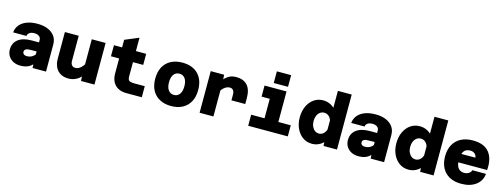

<svg xmlns="http://www.w3.org/2000/svg" viewBox="-16 -1632 6532 2496"><g transform="rotate(15 3250.0 -384.0)"><path d="M410 0 405 -87V-374Q405 -406 381.5 -424.5Q358 -443 317 -443Q277 -443 253 -427Q229 -411 225 -382H46Q52 -441 87 -483.5Q122 -526 183 -549Q244 -572 326 -572Q405 -572 464.5 -547.5Q524 -523 557.5 -476.5Q591 -430 591 -364V0ZM246 12Q193 12 151 -9.5Q109 -31 85.5 -69.5Q62 -108 62 -157Q62 -245 126.5 -294Q191 -343 307 -343H421L420 -222L309 -220Q277 -220 259 -207.5Q241 -195 241 -173Q241 -154 256 -141.5Q271 -129 297 -129Q335 -129 365 -146Q395 -163 413 -193L431 -84Q405 -35 358.5 -11.5Q312 12 246 12Z M881 -560V-221Q881 -187 897.5 -166Q914 -145 944 -145Q979 -145 1009 -168.5Q1039 -192 1076 -247L1094 -104Q1053 -42 1002 -15Q951 12 895 12Q830 12 785.5 -14.5Q741 -41 718 -89Q695 -137 695 -202V-560ZM1243 -560V0H1062L1057 -86V-560Z M1668 0Q1608 0 1562 -24Q1516 -48 1490.5 -95Q1465 -142 1465 -208V-662L1651 -740V-217Q1651 -188 1660 -173.5Q1669 -159 1690 -154Q1711 -149 1744 -149H1880V0ZM1355 -411V-560H1789V-411Z M2275 12Q2186 12 2120.5 -23.5Q2055 -59 2020.5 -124Q1986 -189 1986 -279Q1986 -371 2020.5 -436Q2055 -501 2120 -536.5Q2185 -572 2275 -572Q2411 -572 2487.5 -494.5Q2564 -417 2564 -279Q2564 -189 2529.5 -124Q2495 -59 2430 -23.5Q2365 12 2275 12ZM2275 -137Q2323 -137 2350.5 -175Q2378 -213 2378 -280Q2378 -349 2350.5 -386Q2323 -423 2275 -423Q2227 -423 2199 -386Q2171 -349 2171 -279Q2171 -212 2199 -174.5Q2227 -137 2275 -137Z M3016 -263V-341Q3016 -376 3001 -397Q2986 -418 2952 -418Q2920 -418 2886.5 -394Q2853 -370 2820 -312L2803 -449Q2830 -488 2858 -515.5Q2886 -543 2920.5 -557.5Q2955 -572 2999 -572Q3097 -572 3149.5 -515Q3202 -458 3202 -341V-263ZM2658 0V-560H2838L2844 -473V0Z M3492 0V-560H3678V0ZM3312 0V-149H3845V0ZM3382 -411V-560H3585V-411ZM3489 -623V-780H3681V-623Z M4171 -572Q4214 -572 4253.5 -556Q4293 -540 4321 -512V-740H4507V0H4326L4323 -51Q4295 -22 4255.5 -5Q4216 12 4171 12Q4100 12 4046 -26.5Q3992 -65 3961.5 -131Q3931 -197 3931 -280Q3931 -364 3961.5 -430Q3992 -496 4046 -534Q4100 -572 4171 -572ZM4225 -140Q4258 -140 4284 -162Q4310 -184 4321 -220V-341Q4310 -378 4284 -399Q4258 -420 4224 -420Q4193 -420 4168.5 -402Q4144 -384 4130.5 -352.5Q4117 -321 4117 -280Q4117 -240 4131 -208.5Q4145 -177 4169 -158.5Q4193 -140 4225 -140Z M4960 0 4955 -87V-374Q4955 -406 4931.5 -424.5Q4908 -443 4867 -443Q4827 -443 4803 -427Q4779 -411 4775 -382H4596Q4602 -441 4637 -483.5Q4672 -526 4733 -549Q4794 -572 4876 -572Q4955 -572 5014.5 -547.5Q5074 -523 5107.5 -476.5Q5141 -430 5141 -364V0ZM4796 12Q4743 12 4701 -9.5Q4659 -31 4635.5 -69.5Q4612 -108 4612 -157Q4612 -245 4676.5 -294Q4741 -343 4857 -343H4971L4970 -222L4859 -220Q4827 -220 4809 -207.5Q4791 -195 4791 -173Q4791 -154 4806 -141.5Q4821 -129 4847 -129Q4885 -129 4915 -146Q4945 -163 4963 -193L4981 -84Q4955 -35 4908.5 -11.5Q4862 12 4796 12Z M5471 -572Q5514 -572 5553.5 -556Q5593 -540 5621 -512V-740H5807V0H5626L5623 -51Q5595 -22 5555.5 -5Q5516 12 5471 12Q5400 12 5346 -26.5Q5292 -65 5261.5 -131Q5231 -197 5231 -280Q5231 -364 5261.5 -430Q5292 -496 5346 -534Q5400 -572 5471 -572ZM5525 -140Q5558 -140 5584 -162Q5610 -184 5621 -220V-341Q5610 -378 5584 -399Q5558 -420 5524 -420Q5493 -420 5468.5 -402Q5444 -384 5430.5 -352.5Q5417 -321 5417 -280Q5417 -240 5431 -208.5Q5445 -177 5469 -158.5Q5493 -140 5525 -140Z M6179 12Q6087 12 6022 -23Q5957 -58 5922 -123.5Q5887 -189 5887 -280Q5887 -370 5922.5 -435.5Q5958 -501 6025 -536.5Q6092 -572 6185 -572Q6337 -572 6405.5 -486.5Q6474 -401 6461 -248H6032L6033 -363L6272 -364Q6270 -395 6246 -415.5Q6222 -436 6186 -436Q6124 -436 6098 -395Q6072 -354 6072 -271Q6072 -231 6084 -200.5Q6096 -170 6120.5 -152.5Q6145 -135 6183 -135Q6217 -135 6244 -152.5Q6271 -170 6276 -196H6460Q6451 -101 6376 -44.5Q6301 12 6179 12Z"/></g></svg>

Font: Azeret Mono Thin ExtraBold
Style: Regular
Weight: 800
Version: Version 1.002